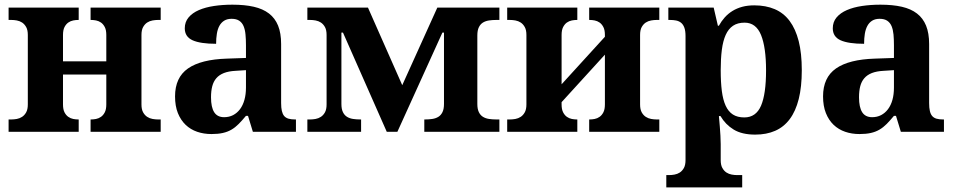

<svg xmlns="http://www.w3.org/2000/svg" viewBox="-20 -569 4128 829"><path d="M590.8 -118.2Q590.8 -96.7 597.9 -84Q605 -71.3 615.5 -64.5Q626 -57.6 638.7 -55.4Q651.4 -53.2 662.1 -53.2H673.8V0H371.1V-53.2H373Q383.3 -53.2 394.8 -55.4Q406.2 -57.6 416 -64.5Q425.8 -71.3 432.4 -84Q439 -96.7 439 -118.2V-247.1H252V-118.2Q252 -96.7 258.5 -84Q265.1 -71.3 274.9 -64.5Q284.7 -57.6 296.1 -55.4Q307.6 -53.2 317.9 -53.2H319.8V0H17.1V-53.2H28.8Q40 -53.2 52.5 -55.4Q64.9 -57.6 75.4 -64.5Q85.9 -71.3 93 -84Q100.1 -96.7 100.1 -118.2V-418Q100.1 -439.5 93 -452.1Q85.9 -464.8 75.4 -471.7Q64.9 -478.5 52.5 -480.7Q40 -482.9 28.8 -482.9H17.1V-536.1H319.8V-482.9H317.9Q307.6 -482.9 296.1 -480.7Q284.7 -478.5 274.9 -471.7Q265.1 -464.8 258.5 -452.1Q252 -439.5 252 -418V-304.2H439V-418Q439 -439.5 432.4 -452.1Q425.8 -464.8 416 -471.7Q406.2 -478.5 394.8 -480.7Q383.3 -482.9 373 -482.9H371.1V-536.1H673.8V-482.9H662.1Q651.4 -482.9 638.7 -480.7Q626 -478.5 615.5 -471.7Q605 -464.8 597.9 -452.1Q590.8 -439.5 590.8 -418Z M891.1 -148.9Q891.1 -106 904.8 -84.5Q918.5 -63 947.8 -63Q969.2 -63 986.6 -72Q1003.9 -81.1 1016.4 -97.7Q1028.8 -114.3 1035.4 -137.9Q1042 -161.6 1042 -190.9V-266.1L997.1 -263.2Q967.3 -261.7 946.8 -253.7Q926.3 -245.6 914.1 -231.4Q901.9 -217.3 896.5 -196.8Q891.1 -176.3 891.1 -148.9ZM980 -487.8Q960.9 -487.8 948 -479.7Q935.1 -471.7 927.2 -457.3Q919.4 -442.9 916.3 -423.1Q913.1 -403.3 913.1 -379.9Q845.7 -379.9 811.8 -395Q777.8 -410.2 777.8 -446.8Q777.8 -474.1 794.2 -493.7Q810.5 -513.2 838.6 -525.4Q866.7 -537.6 904.1 -543.2Q941.4 -548.8 983.9 -548.8Q1036.6 -548.8 1075.9 -539.8Q1115.2 -530.8 1141.4 -510.7Q1167.5 -490.7 1180.7 -458.3Q1193.8 -425.8 1193.8 -378.9V-124Q1193.8 -103.5 1197 -89.8Q1200.2 -76.2 1207 -68.1Q1213.9 -60.1 1225.6 -56.6Q1237.3 -53.2 1253.9 -53.2H1257.8V0H1071.8L1050.8 -68.8H1042Q1025.4 -48.8 1010.7 -33.9Q996.1 -19 979.5 -9.3Q962.9 0.5 942.1 5.1Q921.4 9.8 893.1 9.8Q859.9 9.8 831.3 0Q802.7 -9.8 781.5 -30Q760.3 -50.3 748 -80.8Q735.8 -111.3 735.8 -152.8Q735.8 -234.4 791.7 -273.4Q847.7 -312.5 960 -315.9L1042 -318.8V-374Q1042 -398.9 1040 -419.9Q1038.1 -440.9 1031.7 -456.1Q1025.4 -471.2 1012.9 -479.5Q1000.5 -487.8 980 -487.8Z M1307.1 0V-53.2H1318.8Q1330.1 -53.2 1342.5 -55.4Q1355 -57.6 1365.5 -64.5Q1376 -71.3 1383.1 -84Q1390.1 -96.7 1390.1 -118.2V-418Q1390.1 -439.5 1383.1 -452.1Q1376 -464.8 1365.5 -471.7Q1355 -478.5 1342.5 -480.7Q1330.1 -482.9 1318.8 -482.9H1307.1V-536.1H1568.8L1716.8 -201.2L1868.2 -536.1H2136.2V-482.9H2123Q2106.4 -482.9 2091.6 -480.7Q2076.7 -478.5 2065.4 -471.7Q2054.2 -464.8 2047.6 -451.4Q2041 -438 2041 -416V-120.1Q2041 -98.1 2047.6 -84.7Q2054.2 -71.3 2065.4 -64.5Q2076.7 -57.6 2091.6 -55.4Q2106.4 -53.2 2123 -53.2H2136.2V0H1812V-53.2H1814.9Q1831.5 -53.2 1846.4 -55.4Q1861.3 -57.6 1872.6 -64.5Q1883.8 -71.3 1890.4 -84.7Q1897 -98.1 1897 -120.1V-428.2H1890.1L1695.8 0H1649.9L1460.9 -428.2H1454.1V-120.1Q1454.1 -98.1 1460.7 -84.7Q1467.3 -71.3 1478.5 -64.5Q1489.7 -57.6 1504.6 -55.4Q1519.5 -53.2 1536.1 -53.2H1539.1V0Z M2743.7 -118.2Q2743.7 -96.7 2750.7 -84Q2757.8 -71.3 2768.3 -64.5Q2778.8 -57.6 2791.5 -55.4Q2804.2 -53.2 2814.9 -53.2H2826.7V0H2523.9V-53.2H2525.9Q2536.1 -53.2 2547.6 -55.4Q2559.1 -57.6 2568.8 -64.5Q2578.6 -71.3 2585.2 -84Q2591.8 -96.7 2591.8 -118.2V-333L2404.8 -127.9V-118.2Q2404.8 -96.7 2411.4 -84Q2418 -71.3 2427.7 -64.5Q2437.5 -57.6 2449 -55.4Q2460.4 -53.2 2470.7 -53.2H2472.7V0H2169.9V-53.2H2181.6Q2192.9 -53.2 2205.3 -55.4Q2217.8 -57.6 2228.3 -64.5Q2238.8 -71.3 2245.8 -84Q2252.9 -96.7 2252.9 -118.2V-418Q2252.9 -439.5 2245.8 -452.1Q2238.8 -464.8 2228.3 -471.7Q2217.8 -478.5 2205.3 -480.7Q2192.9 -482.9 2181.6 -482.9H2169.9V-536.1H2472.7V-482.9H2470.7Q2460.4 -482.9 2449 -480.7Q2437.5 -478.5 2427.7 -471.7Q2418 -464.8 2411.4 -452.1Q2404.8 -439.5 2404.8 -418V-205.1L2591.8 -410.2V-418Q2591.8 -439.5 2585.2 -452.1Q2578.6 -464.8 2568.8 -471.7Q2559.1 -478.5 2547.6 -480.7Q2536.1 -482.9 2525.9 -482.9H2523.9V-536.1H2826.7V-482.9H2814.9Q2804.2 -482.9 2791.5 -480.7Q2778.8 -478.5 2768.3 -471.7Q2757.8 -464.8 2750.7 -452.1Q2743.7 -439.5 2743.7 -418Z M2868.7 187Q2879.9 187 2892.3 184.8Q2904.8 182.6 2915.3 175.8Q2925.8 168.9 2932.9 156.2Q2939.9 143.6 2939.9 122.1V-413.1Q2939.9 -436 2934.8 -449.7Q2929.7 -463.4 2920.7 -470.7Q2911.6 -478 2899.2 -480.5Q2886.7 -482.9 2872.6 -482.9H2865.7V-536.1H3061.5L3079.6 -458H3084Q3094.7 -477.5 3109.1 -493.7Q3123.5 -509.8 3142.3 -521.5Q3161.1 -533.2 3184.6 -539.6Q3208 -545.9 3236.8 -545.9Q3286.6 -545.9 3325 -529.5Q3363.3 -513.2 3389.2 -478.8Q3415 -444.3 3428.5 -391.6Q3441.9 -338.9 3441.9 -266.1Q3441.9 -193.8 3428.7 -141.4Q3415.5 -88.9 3389.9 -54.7Q3364.3 -20.5 3326.9 -4.2Q3289.6 12.2 3240.7 12.2Q3183.6 12.2 3147.9 -9.5Q3112.3 -31.2 3090.8 -67.9H3084Q3085.9 -44.9 3087.9 -22.9Q3089.4 -4.4 3090.6 16.6Q3091.8 37.6 3091.8 53.2V122.1Q3091.8 143.6 3098.9 156.2Q3106 168.9 3116.5 175.8Q3127 182.6 3139.4 184.8Q3151.9 187 3162.6 187H3184.6V240.2H2856.9V187ZM3193.8 -62Q3244.1 -62 3265.9 -112.5Q3287.6 -163.1 3287.6 -265.1Q3287.6 -364.7 3265.9 -418Q3244.1 -471.2 3194.8 -471.2Q3165 -471.2 3145 -457.8Q3125 -444.3 3113.3 -418.2Q3101.6 -392.1 3096.7 -353.8Q3091.8 -315.4 3091.8 -266.1Q3091.8 -214.4 3096.7 -176Q3101.6 -137.7 3113.3 -112.3Q3125 -86.9 3144.5 -74.5Q3164.1 -62 3193.8 -62Z M3689 -148.9Q3689 -106 3702.6 -84.5Q3716.3 -63 3745.6 -63Q3767.1 -63 3784.4 -72Q3801.8 -81.1 3814.2 -97.7Q3826.7 -114.3 3833.3 -137.9Q3839.8 -161.6 3839.8 -190.9V-266.1L3794.9 -263.2Q3765.1 -261.7 3744.6 -253.7Q3724.1 -245.6 3711.9 -231.4Q3699.7 -217.3 3694.3 -196.8Q3689 -176.3 3689 -148.9ZM3777.8 -487.8Q3758.8 -487.8 3745.8 -479.7Q3732.9 -471.7 3725.1 -457.3Q3717.3 -442.9 3714.1 -423.1Q3710.9 -403.3 3710.9 -379.9Q3643.6 -379.9 3609.6 -395Q3575.7 -410.2 3575.7 -446.8Q3575.7 -474.1 3592 -493.7Q3608.4 -513.2 3636.5 -525.4Q3664.6 -537.6 3701.9 -543.2Q3739.3 -548.8 3781.7 -548.8Q3834.5 -548.8 3873.8 -539.8Q3913.1 -530.8 3939.2 -510.7Q3965.3 -490.7 3978.5 -458.3Q3991.7 -425.8 3991.7 -378.9V-124Q3991.7 -103.5 3994.9 -89.8Q3998 -76.2 4004.9 -68.1Q4011.7 -60.1 4023.4 -56.6Q4035.2 -53.2 4051.8 -53.2H4055.7V0H3869.6L3848.6 -68.8H3839.8Q3823.2 -48.8 3808.6 -33.9Q3793.9 -19 3777.3 -9.3Q3760.7 0.5 3740 5.1Q3719.2 9.8 3690.9 9.8Q3657.7 9.8 3629.2 0Q3600.6 -9.8 3579.3 -30Q3558.1 -50.3 3545.9 -80.8Q3533.7 -111.3 3533.7 -152.8Q3533.7 -234.4 3589.6 -273.4Q3645.5 -312.5 3757.8 -315.9L3839.8 -318.8V-374Q3839.8 -398.9 3837.9 -419.9Q3835.9 -440.9 3829.6 -456.1Q3823.2 -471.2 3810.8 -479.5Q3798.3 -487.8 3777.8 -487.8Z"/></svg>

Font: Droid Serif
Style: Bold
Weight: 700
Designer: Monotype Design team
Foundry: Monotype Imaging Inc.
Version: Version 1.03